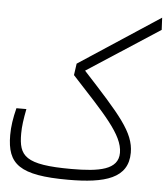

<svg xmlns="http://www.w3.org/2000/svg" viewBox="-51 -751 700 799"><g transform="rotate(5 298.5 -352.0)"><path d="M263.2 1.5C417.5 1.5 513.2 -26.4 513.2 -133.3C513.2 -218.8 450.2 -287.1 293.9 -457L596.7 -653.8L594.2 -704.6L256.3 -482.9L249.5 -434.6C385.3 -287.1 468.3 -205.1 468.3 -128.9C468.3 -57.6 388.2 -44.4 272.9 -44.4C77.6 -44.4 51.8 -79.6 51.8 -172.9C51.8 -203.1 56.2 -233.9 64.5 -276.4H22.9C12.2 -234.4 6.8 -198.7 6.8 -163.1C6.8 -41.5 59.1 1.5 263.2 1.5Z"/></g></svg>

Font: Cascadia Code PL ExtraLight
Style: Regular
Weight: 200
Monospace: yes
Designer: Aaron Bell
Foundry: Saja Typeworks
Version: Version 2404.023